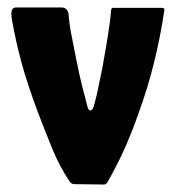

<svg xmlns="http://www.w3.org/2000/svg" viewBox="-20 -492 469 513"><path d="M179 0Q171 0 167 -6Q139 -47 119.5 -95Q100 -143 82 -190Q52 -270 36.5 -328.5Q21 -387 12 -439Q6 -472 22 -472H145Q153 -472 157.5 -467Q162 -462 163 -457Q165 -429 170.5 -400.5Q176 -372 184 -332Q193 -287 200 -260Q207 -233 214 -206Q217 -196 222 -197Q227 -198 230 -206Q235 -223 240 -245.5Q245 -268 253 -308Q261 -352 268 -395Q275 -438 277 -466Q278 -471 282 -471H414Q420 -471 419 -464Q409 -396 392 -326.5Q375 -257 349 -186Q334 -143 314.5 -98.5Q295 -54 267 -5Q263 1 258 1Z"/></svg>

Font: Glory ExtraBold
Style: Regular
Weight: 800
Designer: Robert Leuschke
Foundry: Robert Leuschke
Version: Version 1.011